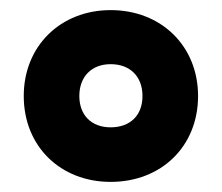

<svg xmlns="http://www.w3.org/2000/svg" viewBox="-20 -744 439 380"><path d="M199 -384C299 -384 372 -454 372 -554C372 -653 299 -724 199 -724C100 -724 27 -653 27 -554C27 -454 100 -384 199 -384ZM199 -492C161 -492 137 -516 137 -554C137 -592 161 -617 199 -617C238 -617 262 -592 262 -554C262 -516 238 -492 199 -492Z"/></svg>

Font: Noto Sans Arabic UI SmCn Bk
Style: Regular
Weight: 900
Width: 4
Designer: Monotype Design Team, Nadine Chahine and Nizar Qandah
Foundry: Monotype Imaging Inc.
Version: Version 2.010